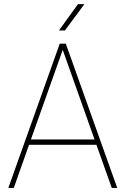

<svg xmlns="http://www.w3.org/2000/svg" viewBox="-20 -926 620 946"><path d="M396 -905.8 299.8 -775.9H270.5L364.3 -905.8ZM530.8 0 455.1 -212.4H123L47.9 0H21L274.4 -710.9H304.2L557.6 0ZM132.3 -238.8H445.8L289.1 -680.2Z"/></svg>

Font: Robert Sans Thin
Style: Regular
Weight: 100
Designer: Christian Robertson (extended by Adam Twardoch)
Foundry: Google
Version: Version 12.135;April 2, 2019;FontCreator 11.5.0.2425 64-bit;